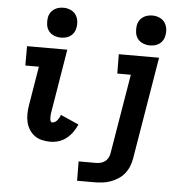

<svg xmlns="http://www.w3.org/2000/svg" viewBox="-62 -814 1024 1088"><g transform="rotate(5 450.0 -270.0)"><path d="M246 8Q222 8 198.5 2.5Q175 -3 157 -16Q139 -29 126.5 -48.5Q114 -68 108.5 -91Q103 -114 103.5 -138.5Q104 -163 108 -187L145 -410H68V-520H297L239 -169Q238 -163 237 -157Q236 -151 235.5 -144.5Q235 -138 235 -132Q235 -126 235.5 -120Q236 -114 238.5 -108Q241 -102 247 -102Q256 -102 263.5 -106.5Q271 -111 276.5 -118Q282 -125 286.5 -133Q291 -141 293 -149L397 -103Q387 -80 372 -59Q357 -38 337.5 -22.5Q318 -7 294 0.5Q270 8 246 8ZM255 -585Q235 -585 216 -592.5Q197 -600 185.5 -615Q174 -630 171 -650Q168 -670 171 -691Q173 -705 181 -718Q189 -731 201 -739.5Q213 -748 227 -751.5Q241 -755 255 -755Q275 -755 293.5 -747.5Q312 -740 323.5 -725Q335 -710 338.5 -690Q342 -670 338 -649Q336 -635 328.5 -622Q321 -609 309 -600.5Q297 -592 283 -588.5Q269 -585 255 -585ZM417 215 416 105H513Q526 105 539.5 102Q553 99 564.5 91Q576 83 583 70.5Q590 58 592 45L668 -410H591L590 -520H819L722 63Q718 86 709 108Q700 130 684.5 149Q669 168 648.5 181Q628 194 605 202Q582 210 559 212.5Q536 215 514 215ZM761 -585Q741 -585 722 -592.5Q703 -600 691.5 -615Q680 -630 677 -650Q674 -670 677 -691Q679 -705 687 -718Q695 -731 707 -739.5Q719 -748 733 -751.5Q747 -755 761 -755Q781 -755 799.5 -747.5Q818 -740 829.5 -725Q841 -710 844.5 -690Q848 -670 844 -649Q842 -635 834.5 -622Q827 -609 815 -600.5Q803 -592 789 -588.5Q775 -585 761 -585Z"/></g></svg>

Font: Iosevka Etoile Extrabold
Style: Italic
Weight: 800
Italic angle: -9°
Designer: Belleve Invis
Foundry: Belleve Invis
Version: Version 22.1.2; ttfautohint (v1.8.4)